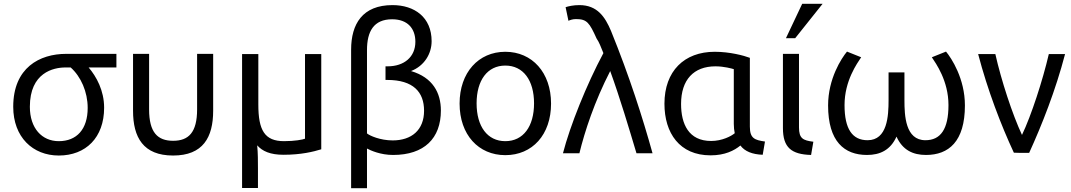

<svg xmlns="http://www.w3.org/2000/svg" viewBox="-20 -807 5670 1016"><path d="M531 -237C531 -79 434 16 291 16C154 16 50 -81 50 -242C50 -449 190 -522 330 -522H596V-450H449C490 -402 531 -328 531 -237ZM444 -236C444 -321 408 -402 354 -450H326C263 -450 138 -423 138 -242C138 -128 202 -60 291 -60C386 -60 444 -123 444 -236Z M896 16C738 16 684 -80 684 -221V-522H769V-228C769 -106 814 -62 896 -62C978 -62 1023 -106 1023 -228V-522H1108V-221C1108 -80 1054 16 896 16Z M1480 12C1410 12 1368 -7 1341 -38C1345 3 1345 47 1345 84V188H1261V-521H1347V-254C1347 -118 1380 -60 1483 -60C1539 -60 1582 -68 1594 -73V-521H1680V-17C1638 -4 1573 12 1480 12Z M1922 -21V189H1838V-544C1838 -680 1898 -780 2057 -780C2173 -780 2264 -716 2264 -589C2264 -522 2225 -458 2155 -431C2270 -397 2313 -316 2313 -222C2313 -75 2225 13 2060 13C1993 13 1941 -11 1922 -21ZM1922 -542V-101C1936 -89 1992 -64 2058 -64C2158 -64 2224 -119 2224 -221C2224 -320 2167 -384 2029 -384H2020V-456H2031C2119 -456 2178 -506 2178 -586C2178 -656 2137 -705 2055 -705C1957 -705 1922 -640 1922 -542Z M2896 -259C2896 -94 2797 14 2654 14C2512 14 2412 -94 2412 -259C2412 -423 2512 -533 2654 -533C2796 -533 2896 -423 2896 -259ZM2806 -260C2806 -382 2749 -460 2654 -460C2559 -460 2502 -382 2502 -260C2502 -138 2559 -60 2654 -60C2749 -60 2806 -138 2806 -260Z M3209 -431C3126 -270 3074 -111 3046 4H2959C2996 -140 3084 -360 3173 -526C3160 -558 3150 -585 3137 -603C3099 -687 3086 -706 3028 -706C3010 -706 2997 -701 2988 -697L2973 -769C2988 -774 3014 -780 3046 -780C3141 -780 3182 -717 3213 -644C3311 -403 3381 -183 3433 4H3348C3310 -123 3261 -288 3209 -431Z M3898 -37C3865 -10 3816 15 3740 15C3576 15 3496 -103 3496 -258C3496 -431 3601 -533 3762 -533C3842 -533 3916 -513 3948 -501V-137C3948 -74 3974 -66 4028 -58L4016 12C3961 10 3921 -6 3898 -37ZM3863 -151V-441C3854 -444 3811 -456 3766 -456C3651 -456 3584 -385 3584 -257C3584 -151 3624 -61 3743 -61C3802 -61 3850 -87 3868 -102C3865 -117 3863 -133 3863 -151Z M4284 -57 4272 13C4168 10 4123 -26 4123 -129V-522H4208V-133C4208 -74 4229 -64 4284 -57ZM4188 -605H4139L4225 -787H4333Z M4682 -424H4766V-277C4766 -195 4771 -65 4877 -65C4957 -65 4999 -123 4999 -251C4999 -380 4932 -472 4911 -504L4986 -534C5015 -499 5086 -391 5086 -249C5086 -58 5000 13 4880 13C4811 13 4756 -13 4724 -84C4692 -13 4637 13 4568 13C4448 13 4362 -58 4362 -249C4362 -391 4433 -499 4462 -534L4537 -504C4516 -472 4449 -380 4449 -251C4449 -123 4491 -65 4571 -65C4676 -65 4682 -194 4682 -277Z M5388 -93C5437 -195 5498 -383 5530 -521H5616C5566 -329 5493 -145 5426 2H5379C5377 2 5347 1 5345 1C5277 -145 5206 -330 5156 -521H5247C5278 -383 5337 -202 5388 -93Z"/></svg>

Font: Repo Regular
Style: Regular
Weight: 400
Designer: Stefan Peev
Foundry: Context Ltd
Version: Version 1.502